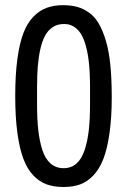

<svg xmlns="http://www.w3.org/2000/svg" viewBox="-20 -713 492 745"><path d="M109.9 -648.6Q133.8 -672.9 161.8 -682.9Q189.8 -692.9 223.3 -692.9Q256.7 -692.9 280.8 -685.9Q305 -679 326.5 -663.3Q348 -647.7 363.6 -620.8Q379.2 -593.8 390.7 -555.4Q402.3 -516.9 407.9 -463.1Q413.6 -409.2 413.6 -334.1Q413.6 -258.9 405.1 -197.7Q396.6 -136.4 381.2 -96.7Q365.8 -56.9 342.1 -32.1Q318.4 -7.4 290.6 2.6Q262.8 12.6 226.3 12.6Q189.8 12.6 161.6 2.6Q133.4 -7.4 109.7 -31.9Q86 -56.5 70.8 -96.7Q55.6 -136.8 47.4 -197.7Q39.1 -258.5 39.1 -340.6Q39.1 -422.7 47.4 -483.7Q55.6 -544.7 70.8 -584.5Q86 -624.2 109.9 -648.6ZM123.8 -375.3V-306.3Q123.8 -249.8 128.6 -207.4Q133.4 -165.1 144.4 -130.8Q155.5 -96.4 176.4 -78.4Q197.2 -60.4 226.8 -60.4Q256.3 -60.4 276.7 -78.4Q297.1 -96.4 308.4 -130.8Q319.7 -165.1 324.5 -207.6Q329.3 -250.2 329.3 -306.3V-375.3Q329.3 -431.8 324.5 -474.2Q319.7 -516.5 308.4 -550.6Q297.1 -584.7 276.7 -602.3Q256.3 -619.9 229.6 -619.9Q202.9 -619.9 184.8 -607.9Q166.8 -596 155.3 -575.2Q143.8 -554.3 136.6 -522.8Q129.5 -491.3 126.6 -455.7Q123.8 -420.1 123.8 -375.3Z"/></svg>

Font: Puralecka Narrow
Style: Regular
Weight: 400
Designer: Hector Gatti, Marcela Romero, Pablo Cosgaya and Nicolas Silva
Version: Version 1.004;PS 001.004;hotconv 1.0.70;makeotf.lib2.5.58329